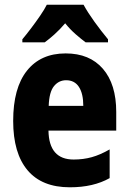

<svg xmlns="http://www.w3.org/2000/svg" viewBox="-20 -786 547 816"><path d="M259 -559Q361 -559 417.5 -493.5Q474 -428 474 -310V-231H186Q188 -108 293 -108Q334 -108 370 -118Q406 -128 446 -151V-29Q377 10 277 10Q158 10 97 -62.5Q36 -135 36 -272Q36 -412 94.5 -485.5Q153 -559 259 -559ZM261 -445Q230 -445 209.5 -420Q189 -395 187 -336H334Q334 -388 315.5 -416.5Q297 -445 261 -445ZM335 -766Q353 -733 381.5 -693.5Q410 -654 439 -619V-606H344Q325 -620 301.5 -640.5Q278 -661 257 -687Q234 -660 211 -639.5Q188 -619 170 -606H75V-619Q91 -638 111.5 -665Q132 -692 150.5 -719Q169 -746 179 -766Z"/></svg>

Font: Noto Sans Sinhala Condensed ExtraBold
Style: Regular
Weight: 800
Width: 3
Designer: Jelle Bosma - Monotype Design Team
Foundry: Monotype Imaging Inc.
Version: Version 2.006; ttfautohint (v1.8.4.7-5d5b)